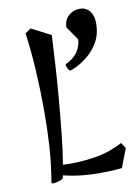

<svg xmlns="http://www.w3.org/2000/svg" viewBox="-85 -781 608 865"><g transform="rotate(-10 218.5 -349.0)"><path d="M88 28Q80 28 80 24Q95 -67 99.5 -144.5Q104 -222 104 -302Q104 -391 98.5 -485Q93 -579 82 -659L108 -677L197 -631Q194 -573 189.5 -497Q185 -421 178 -340Q171 -259 163 -182.5Q155 -106 145 -47Q153 -47 161.5 -46.5Q170 -46 178 -46Q240 -46 301 -56.5Q362 -67 420 -98L437 -72L404 14Q376 17 350 18Q324 19 298 19Q257 19 217 14.5Q177 10 137 0L134 12Q128 19 112 23.5Q96 28 88 28ZM403 -650Q403 -599 382 -563Q361 -527 332 -504Q303 -481 279.5 -470Q256 -459 251 -459Q247 -459 241 -471Q235 -483 235 -490Q275 -509 292 -535Q309 -561 311 -591L268 -653Q268 -688 290.5 -707Q313 -726 341 -726Q369 -726 386 -705.5Q403 -685 403 -650Z"/></g></svg>

Font: Julee
Style: Regular
Weight: 400
Designer: Julian Tunni
Foundry: Julian Tunni
Version: Version 1.002; ttfautohint (v1.8.4.7-5d5b);gftools[0.9.23]